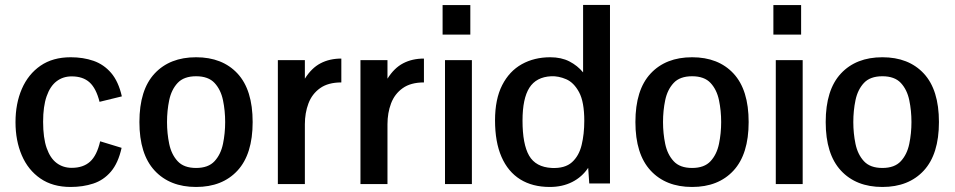

<svg xmlns="http://www.w3.org/2000/svg" viewBox="-20 -742 3848 774"><path d="M264.6 11.7Q192.4 11.7 142.8 -22.5Q93.3 -56.6 67.9 -115.7Q42.5 -174.8 42.5 -249.5Q42.5 -324.7 68.1 -383.8Q93.8 -442.9 143.3 -477.1Q192.9 -511.2 265.1 -511.2Q315.4 -511.2 356.9 -496.8Q398.4 -482.4 428 -448Q457.5 -413.6 471.2 -353.5L381.3 -331.5Q367.7 -385.7 341.1 -409.9Q314.5 -434.1 269 -434.1Q233.9 -434.1 208 -414.3Q182.1 -394.5 168 -354Q153.8 -313.5 153.8 -251Q153.8 -186 168.2 -145Q182.6 -104 208.5 -84.7Q234.4 -65.4 269 -65.4Q315.4 -65.4 343 -90.3Q370.6 -115.2 383.8 -172.4L470.2 -146Q456.5 -84.5 427 -50Q397.5 -15.6 356 -2Q314.5 11.7 264.6 11.7Z M770.5 11.7Q664.6 11.7 603.3 -54.4Q542 -120.6 542 -250Q542 -379.9 603.3 -445.6Q664.6 -511.2 770.5 -511.2Q876.5 -511.2 937.5 -445.6Q998.5 -379.9 998.5 -250Q998.5 -120.6 937.5 -54.4Q876.5 11.7 770.5 11.7ZM770.5 -64.9Q819.8 -64.9 845 -92.3Q870.1 -119.6 878.9 -162.1Q887.7 -204.6 887.7 -250Q887.7 -295.9 878.9 -338.1Q870.1 -380.4 845 -407.5Q819.8 -434.6 770.5 -434.6Q721.2 -434.6 696 -407.5Q670.9 -380.4 662.1 -338.1Q653.3 -295.9 653.3 -250Q653.3 -204.6 662.1 -162.1Q670.9 -119.6 696 -92.3Q721.2 -64.9 770.5 -64.9Z M1100.1 0V-499.5H1209V-424.8Q1235.8 -467.8 1272.2 -486.8Q1308.6 -505.9 1356 -505.9V-409.7Q1302.7 -409.7 1270.3 -386.5Q1237.8 -363.3 1223.4 -325Q1209 -286.6 1209 -241.2V0Z M1433.1 0V-499.5H1542V-424.8Q1568.8 -467.8 1605.2 -486.8Q1641.6 -505.9 1689 -505.9V-409.7Q1635.7 -409.7 1603.3 -386.5Q1570.8 -363.3 1556.4 -325Q1542 -286.6 1542 -241.2V0Z M1773.9 0V-499.5H1882.3V0ZM1764.2 -602.5V-721.7H1876V-602.5Z M2196.3 11.7Q2126.5 11.7 2077.1 -19Q2027.8 -49.8 2001.7 -109.6Q1975.6 -169.4 1975.6 -256.8Q1975.6 -342.3 2004.4 -398.7Q2033.2 -455.1 2083.5 -483.2Q2133.8 -511.2 2198.2 -511.2Q2242.7 -511.2 2275.4 -494.4Q2308.1 -477.5 2330.6 -450.2V-722.2H2439V-2.4H2355.5L2351.1 -65.4Q2326.2 -28.3 2286.6 -8.3Q2247.1 11.7 2196.3 11.7ZM2204.1 -64.9Q2257.3 -62.5 2285.6 -87.9Q2314 -113.3 2324.7 -157.5Q2335.4 -201.7 2335.4 -254.9Q2335.4 -331.1 2314.5 -370.1Q2293.5 -409.2 2262.5 -422.6Q2231.4 -436 2201.7 -434.6Q2141.6 -431.6 2114 -388.2Q2086.4 -344.7 2086.4 -255.9Q2086.4 -160.6 2113 -114.5Q2139.6 -68.4 2204.1 -64.9Z M2770 11.7Q2664.1 11.7 2602.8 -54.4Q2541.5 -120.6 2541.5 -250Q2541.5 -379.9 2602.8 -445.6Q2664.1 -511.2 2770 -511.2Q2876 -511.2 2937 -445.6Q2998 -379.9 2998 -250Q2998 -120.6 2937 -54.4Q2876 11.7 2770 11.7ZM2770 -64.9Q2819.3 -64.9 2844.5 -92.3Q2869.6 -119.6 2878.4 -162.1Q2887.2 -204.6 2887.2 -250Q2887.2 -295.9 2878.4 -338.1Q2869.6 -380.4 2844.5 -407.5Q2819.3 -434.6 2770 -434.6Q2720.7 -434.6 2695.6 -407.5Q2670.4 -380.4 2661.6 -338.1Q2652.8 -295.9 2652.8 -250Q2652.8 -204.6 2661.6 -162.1Q2670.4 -119.6 2695.6 -92.3Q2720.7 -64.9 2770 -64.9Z M3107.4 0V-499.5H3215.8V0ZM3097.7 -602.5V-721.7H3209.5V-602.5Z M3537.1 11.7Q3431.2 11.7 3369.9 -54.4Q3308.6 -120.6 3308.6 -250Q3308.6 -379.9 3369.9 -445.6Q3431.2 -511.2 3537.1 -511.2Q3643.1 -511.2 3704.1 -445.6Q3765.1 -379.9 3765.1 -250Q3765.1 -120.6 3704.1 -54.4Q3643.1 11.7 3537.1 11.7ZM3537.1 -64.9Q3586.4 -64.9 3611.6 -92.3Q3636.7 -119.6 3645.5 -162.1Q3654.3 -204.6 3654.3 -250Q3654.3 -295.9 3645.5 -338.1Q3636.7 -380.4 3611.6 -407.5Q3586.4 -434.6 3537.1 -434.6Q3487.8 -434.6 3462.6 -407.5Q3437.5 -380.4 3428.7 -338.1Q3419.9 -295.9 3419.9 -250Q3419.9 -204.6 3428.7 -162.1Q3437.5 -119.6 3462.6 -92.3Q3487.8 -64.9 3537.1 -64.9Z"/></svg>

Font: Pontano Sans
Style: Bold
Weight: 700
Designer: Vernon Adams
Foundry: Vernon Adams
Version: Version 2.001